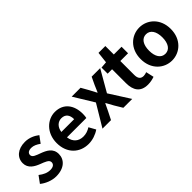

<svg xmlns="http://www.w3.org/2000/svg" viewBox="99 -1559 2420 2420"><g transform="rotate(-45 1309.0 -348.5)"><path d="M239 14C385 14 462 -65 462 -163C462 -267 380 -304 306 -332C247 -354 195 -369 195 -410C195 -442 219 -464 270 -464C311 -464 350 -445 390 -416L456 -505C410 -540 347 -574 266 -574C138 -574 57 -503 57 -403C57 -309 136 -266 207 -239C266 -216 324 -197 324 -155C324 -120 299 -96 243 -96C191 -96 143 -118 93 -157L26 -65C82 -19 164 14 239 14Z M818 14C887 14 958 -10 1013 -48L963 -138C923 -113 883 -99 837 -99C754 -99 694 -147 682 -239H1027C1031 -252 1034 -279 1034 -307C1034 -461 954 -574 800 -574C667 -574 539 -461 539 -280C539 -95 661 14 818 14ZM680 -337C691 -418 743 -460 802 -460C874 -460 908 -412 908 -337Z M1076 0H1228L1280 -103C1296 -136 1311 -169 1327 -201H1332C1350 -169 1368 -135 1386 -103L1448 0H1606L1431 -275L1595 -560H1443L1396 -461C1383 -429 1368 -397 1355 -366H1351C1334 -397 1317 -429 1301 -461L1245 -560H1087L1251 -292Z M1875 14C1924 14 1963 3 1993 -7L1969 -114C1954 -108 1932 -102 1914 -102C1864 -102 1838 -132 1838 -196V-444H1976V-560H1838V-711H1716L1699 -560L1612 -553V-444H1691V-196C1691 -71 1742 14 1875 14Z M2305 14C2445 14 2574 -94 2574 -280C2574 -466 2445 -574 2305 -574C2165 -574 2036 -466 2036 -280C2036 -94 2165 14 2305 14ZM2305 -106C2229 -106 2186 -174 2186 -280C2186 -385 2229 -454 2305 -454C2381 -454 2424 -385 2424 -280C2424 -174 2381 -106 2305 -106Z"/></g></svg>

Font: Noto Sans JP
Style: Bold
Weight: 700
Designer: Ryoko NISHIZUKA  (kana, bopomofo & ideographs); Paul D. Hunt (Latin, Greek & Cyrillic); Sandoll Communications , Soo-you
Foundry: Adobe
Version: Version 2.002;hotconv 1.0.116;makeotfexe 2.5.65601